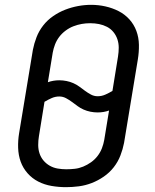

<svg xmlns="http://www.w3.org/2000/svg" viewBox="-20 -766 640 794"><path d="M253 8Q223 8 193.5 3Q164 -2 138.5 -15Q113 -28 94 -49.5Q75 -71 65.5 -97.5Q56 -124 55 -154.5Q54 -185 59 -215L116 -560Q121 -586 131 -612Q141 -638 158.5 -660.5Q176 -683 200 -699.5Q224 -716 250 -726Q276 -736 303 -741Q330 -746 357 -746Q387 -746 416 -739.5Q445 -733 470.5 -720Q496 -707 515 -686Q534 -665 544 -638Q554 -611 554.5 -580.5Q555 -550 550 -520L493 -175Q488 -149 478 -123Q468 -97 450.5 -74.5Q433 -52 409 -35.5Q385 -19 359 -9Q333 1 306 4.5Q279 8 253 8ZM384 -368Q400 -368 415 -374.5Q430 -381 445 -390L468 -532Q471 -551 471 -569Q471 -587 465.5 -603.5Q460 -620 449 -633.5Q438 -647 422.5 -655Q407 -663 389.5 -666.5Q372 -670 353 -670Q335 -670 318 -667Q301 -664 284 -657.5Q267 -651 251.5 -639.5Q236 -628 225 -613.5Q214 -599 207.5 -582Q201 -565 198 -548L178 -426Q189 -430 201 -432Q213 -434 225 -434Q240 -434 255 -431Q270 -428 283.5 -422Q297 -416 308.5 -407.5Q320 -399 331.5 -390.5Q343 -382 356 -375Q369 -368 384 -368ZM254 -66Q272 -66 289.5 -68Q307 -70 324 -77Q341 -84 356.5 -95Q372 -106 383.5 -121Q395 -136 401.5 -153Q408 -170 411 -187L431 -309Q420 -305 408 -303Q396 -301 384 -301Q369 -301 354 -304Q339 -307 325.5 -313Q312 -319 300.5 -327.5Q289 -336 277.5 -344.5Q266 -353 253 -360Q240 -367 225 -367Q209 -367 194 -360.5Q179 -354 164 -345L141 -203Q138 -185 138 -166.5Q138 -148 143.5 -131.5Q149 -115 160 -102Q171 -89 186 -80.5Q201 -72 218.5 -69Q236 -66 254 -66Z"/></svg>

Font: Iosevka Curly Extended
Style: Italic
Weight: 400
Width: 7
Italic angle: -9°
Monospace: yes
Designer: Belleve Invis
Foundry: Belleve Invis
Version: Version 11.1.0; ttfautohint (v1.8.3)